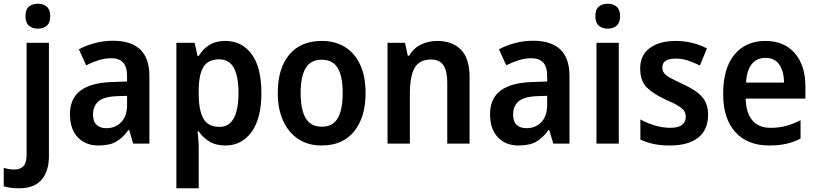

<svg xmlns="http://www.w3.org/2000/svg" viewBox="-69 -772 4391 1032"><path d="M68 -685Q68 -721 86.5 -736.5Q105 -752 135 -752Q164 -752 182.5 -736Q201 -720 201 -685Q201 -650 182.5 -634Q164 -618 135 -618Q105 -618 86.5 -634Q68 -650 68 -685ZM32 240Q-16 240 -49 229V130Q-34 135 -20 137Q-6 139 10 139Q39 139 56.5 121.5Q74 104 74 58V-542H194V67Q194 147 155 193.5Q116 240 32 240Z M538 -553Q734 -553 734 -364V0H647L625 -74H622Q591 -31 555.5 -10.5Q520 10 460 10Q390 10 348.5 -34.5Q307 -79 307 -158Q307 -242 363 -284.5Q419 -327 530 -331L614 -334V-363Q614 -413 592.5 -436Q571 -459 530 -459Q495 -459 461.5 -448.5Q428 -438 394 -421L355 -507Q394 -528 441 -540.5Q488 -553 538 -553ZM557 -255Q488 -252 459.5 -226.5Q431 -201 431 -157Q431 -118 450.5 -100.5Q470 -83 503 -83Q551 -83 582.5 -115.5Q614 -148 614 -209V-257Z M1143 -552Q1231 -552 1283.5 -481Q1336 -410 1336 -272Q1336 -135 1283 -62.5Q1230 10 1143 10Q1091 10 1056 -11.5Q1021 -33 999 -66H993Q995 -44 997 -22.5Q999 -1 999 15V240H879V-542H977L993 -471H999Q1022 -509 1056.5 -530.5Q1091 -552 1143 -552ZM1109 -453Q1050 -453 1025 -413Q1000 -373 999 -288V-269Q999 -180 1024 -135Q1049 -90 1111 -90Q1163 -90 1188 -137.5Q1213 -185 1213 -272Q1213 -361 1188 -407Q1163 -453 1109 -453Z M1896 -272Q1896 -143 1835 -66.5Q1774 10 1659 10Q1587 10 1534.5 -24.5Q1482 -59 1453 -122.5Q1424 -186 1424 -272Q1424 -404 1485.5 -478Q1547 -552 1661 -552Q1731 -552 1784 -520Q1837 -488 1866.5 -425Q1896 -362 1896 -272ZM1547 -272Q1547 -183 1574 -137Q1601 -91 1661 -91Q1720 -91 1746.5 -137Q1773 -183 1773 -272Q1773 -361 1746.5 -406Q1720 -451 1660 -451Q1601 -451 1574 -406Q1547 -361 1547 -272Z M2281 -552Q2363 -552 2409 -504.5Q2455 -457 2455 -357V0H2335V-330Q2335 -390 2314.5 -421Q2294 -452 2249 -452Q2184 -452 2159 -406Q2134 -360 2134 -267V0H2014V-542H2108L2123 -472H2130Q2154 -514 2194.5 -533Q2235 -552 2281 -552Z M2796 -553Q2992 -553 2992 -364V0H2905L2883 -74H2880Q2849 -31 2813.5 -10.5Q2778 10 2718 10Q2648 10 2606.5 -34.5Q2565 -79 2565 -158Q2565 -242 2621 -284.5Q2677 -327 2788 -331L2872 -334V-363Q2872 -413 2850.5 -436Q2829 -459 2788 -459Q2753 -459 2719.5 -448.5Q2686 -438 2652 -421L2613 -507Q2652 -528 2699 -540.5Q2746 -553 2796 -553ZM2815 -255Q2746 -252 2717.5 -226.5Q2689 -201 2689 -157Q2689 -118 2708.5 -100.5Q2728 -83 2761 -83Q2809 -83 2840.5 -115.5Q2872 -148 2872 -209V-257Z M3198 -752Q3227 -752 3245.5 -736Q3264 -720 3264 -685Q3264 -650 3245.5 -634Q3227 -618 3198 -618Q3168 -618 3149.5 -634Q3131 -650 3131 -685Q3131 -721 3149.5 -736.5Q3168 -752 3198 -752ZM3257 -542V0H3137V-542Z M3737 -156Q3737 -74 3683.5 -32Q3630 10 3532 10Q3482 10 3444.5 2Q3407 -6 3373 -22V-130Q3407 -111 3450 -98Q3493 -85 3533 -85Q3577 -85 3597 -101Q3617 -117 3617 -145Q3617 -160 3610 -173Q3603 -186 3580 -201Q3557 -216 3510 -236Q3441 -268 3406.5 -303Q3372 -338 3372 -404Q3372 -476 3424 -514Q3476 -552 3564 -552Q3651 -552 3731 -512L3693 -420Q3660 -436 3629 -446.5Q3598 -457 3563 -457Q3491 -457 3491 -409Q3491 -393 3499.5 -380.5Q3508 -368 3531 -355Q3554 -342 3597 -322Q3639 -303 3670.5 -281.5Q3702 -260 3719.5 -230.5Q3737 -201 3737 -156Z M4045 -552Q4146 -552 4203 -486Q4260 -420 4260 -308V-242H3939Q3941 -165 3975 -125Q4009 -85 4072 -85Q4118 -85 4155.5 -95Q4193 -105 4234 -126V-27Q4197 -8 4157 1Q4117 10 4065 10Q3949 10 3883.5 -62Q3818 -134 3818 -267Q3818 -406 3879 -479Q3940 -552 4045 -552ZM4045 -461Q4000 -461 3972.5 -428.5Q3945 -396 3941 -328H4145Q4145 -386 4120.5 -423.5Q4096 -461 4045 -461Z"/></svg>

Font: Noto Sans Sinhala UI SemiCondensed SemiBold
Style: Regular
Weight: 600
Width: 4
Designer: Jelle Bosma - Monotype Design Team
Foundry: Monotype Imaging Inc.
Version: Version 2.006; ttfautohint (v1.8.4.7-5d5b)